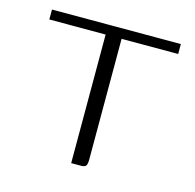

<svg xmlns="http://www.w3.org/2000/svg" viewBox="-76 -538 627 616"><g transform="rotate(15 237.5 -230.0)"><path d="M24 -460H452V-427H264V-27Q264 -12 260.5 -6Q257 0 244 0H211V-427H24Z"/></g></svg>

Font: Genos Light
Style: Regular
Weight: 300
Designer: Robert E. Leuschke
Foundry: Robert E. Leuschke
Version: Version 1.010